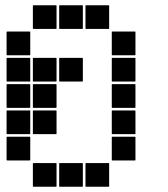

<svg xmlns="http://www.w3.org/2000/svg" viewBox="-20 -715 640 730"><path d="M307 -695H393Q395 -695 395 -693V-607Q395 -605 393 -605H307Q305 -605 305 -607V-693Q305 -695 307 -695ZM207 -695H293Q295 -695 295 -693V-607Q295 -605 293 -605H207Q205 -605 205 -607V-693Q205 -695 207 -695ZM107 -695H193Q195 -695 195 -693V-607Q195 -605 193 -605H107Q105 -605 105 -607V-693Q105 -695 107 -695ZM407 -595H493Q495 -595 495 -593V-507Q495 -505 493 -505H407Q405 -505 405 -507V-593Q405 -595 407 -595ZM7 -595H93Q95 -595 95 -593V-507Q95 -505 93 -505H7Q5 -505 5 -507V-593Q5 -595 7 -595ZM407 -495H493Q495 -495 495 -493V-407Q495 -405 493 -405H407Q405 -405 405 -407V-493Q405 -495 407 -495ZM207 -495H293Q295 -495 295 -493V-407Q295 -405 293 -405H207Q205 -405 205 -407V-493Q205 -495 207 -495ZM107 -495H193Q195 -495 195 -493V-407Q195 -405 193 -405H107Q105 -405 105 -407V-493Q105 -495 107 -495ZM7 -495H93Q95 -495 95 -493V-407Q95 -405 93 -405H7Q5 -405 5 -407V-493Q5 -495 7 -495ZM407 -395H493Q495 -395 495 -393V-307Q495 -305 493 -305H407Q405 -305 405 -307V-393Q405 -395 407 -395ZM107 -395H193Q195 -395 195 -393V-307Q195 -305 193 -305H107Q105 -305 105 -307V-393Q105 -395 107 -395ZM7 -395H93Q95 -395 95 -393V-307Q95 -305 93 -305H7Q5 -305 5 -307V-393Q5 -395 7 -395ZM407 -295H493Q495 -295 495 -293V-207Q495 -205 493 -205H407Q405 -205 405 -207V-293Q405 -295 407 -295ZM107 -295H193Q195 -295 195 -293V-207Q195 -205 193 -205H107Q105 -205 105 -207V-293Q105 -295 107 -295ZM7 -295H93Q95 -295 95 -293V-207Q95 -205 93 -205H7Q5 -205 5 -207V-293Q5 -295 7 -295ZM407 -195H493Q495 -195 495 -193V-107Q495 -105 493 -105H407Q405 -105 405 -107V-193Q405 -195 407 -195ZM7 -195H93Q95 -195 95 -193V-107Q95 -105 93 -105H7Q5 -105 5 -107V-193Q5 -195 7 -195ZM307 -95H393Q395 -95 395 -93V-7Q395 -5 393 -5H307Q305 -5 305 -7V-93Q305 -95 307 -95ZM207 -95H293Q295 -95 295 -93V-7Q295 -5 293 -5H207Q205 -5 205 -7V-93Q205 -95 207 -95ZM107 -95H193Q195 -95 195 -93V-7Q195 -5 193 -5H107Q105 -5 105 -7V-93Q105 -95 107 -95Z"/></svg>

Font: Pixel Panel Black
Style: Regular
Weight: 900
Monospace: yes
Designer: Óliver Lalan
Foundry: Óliver Lalan
Version: Version 1.000; ttfautohint (v1.8.4.7-5d5b-dirty);gftools[0.9